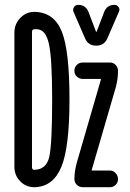

<svg xmlns="http://www.w3.org/2000/svg" viewBox="-20 -780 540 800"><path d="M457 -759.8Q467.8 -759.8 474.1 -750.5Q480.5 -741.2 475.6 -731.4L427.7 -621.1Q415 -589.8 380.9 -589.8Q346.7 -589.8 334 -621.1L286.1 -731.4Q282.2 -741.2 288.6 -750.5Q294.9 -759.8 305.7 -759.8Q336.9 -759.8 348.6 -730.5L379.9 -648.4Q379.9 -647.5 380.9 -647.5Q382.8 -647.5 382.8 -648.4L414.1 -730.5Q425.8 -759.8 457 -759.8ZM299.8 -101.6 400.4 -448.2V-450.2V-451.2H324.2Q310.5 -451.2 300.3 -460.9Q290 -470.7 290 -484.9Q290 -499 299.8 -509.3Q309.6 -519.5 324.2 -519.5H438.5Q452.1 -519.5 461.9 -509.3Q471.7 -499 471.7 -485.4Q471.7 -451.2 462.9 -418L362.3 -72.3V-70.3Q362.3 -69.3 363.3 -69.3H438.5Q452.1 -69.3 461.9 -58.6Q471.7 -47.9 471.7 -33.7Q471.7 -19.5 461.9 -9.8Q452.1 0 438.5 0H324.2Q310.5 0 300.3 -9.8Q290 -19.5 290 -34.2Q290 -64.5 299.8 -101.6ZM113.3 -647.5V-83Q113.3 -72.3 124 -72.3Q173.8 -74.2 185.5 -127.4Q197.3 -180.7 197.3 -365.2Q197.3 -538.1 183.6 -598.1Q169.9 -658.2 132.8 -658.2H124Q113.3 -658.2 113.3 -647.5ZM126 0Q89.8 1 64.9 -23.9Q40 -48.8 40 -85V-644.5Q40 -679.7 64.9 -705.6Q89.8 -731.4 125 -730.5Q205.1 -728.5 237.3 -648.9Q269.5 -569.3 269.5 -365.2Q269.5 -167 235.8 -85Q202.1 -2.9 126 0Z"/></svg>

Font: Rounded-X Mgen+ 2m regular
Style: Regular
Weight: 400
Designer: [Source Han Sans]
Ryoko NISHIZUKA  (kana & ideographs); Paul D. Hunt (Latin, Greek & Cyrillic); Wenlong ZHANG  (bopomofo
Version: Version 1.059.20150602